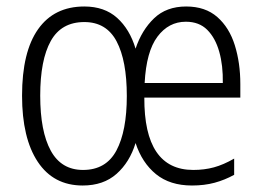

<svg xmlns="http://www.w3.org/2000/svg" viewBox="-20 -562 809 592"><path d="M554 -542Q613 -542 650 -509.5Q687 -477 704 -422.5Q721 -368 721 -303V-261H425Q424 -38 576 -38Q610 -38 639.5 -46Q669 -54 702 -73V-23Q673 -7 641.5 1.5Q610 10 572 10Q504 10 461 -25Q418 -60 398 -121Q380 -62 339.5 -26Q299 10 235 10Q145 10 96.5 -63Q48 -136 48 -267Q48 -402 97.5 -472Q147 -542 240 -542Q302 -542 341 -507Q380 -472 398 -412Q417 -469 455 -505.5Q493 -542 554 -542ZM553 -495Q500 -495 465.5 -449Q431 -403 426 -306H667Q668 -360 656 -402.5Q644 -445 619 -470Q594 -495 553 -495ZM240 -494Q169 -494 136.5 -435.5Q104 -377 104 -267Q104 -157 136.5 -97.5Q169 -38 236 -38Q307 -38 339 -98Q371 -158 371 -266Q371 -375 339.5 -434.5Q308 -494 240 -494Z"/></svg>

Font: Noto Sans Ethiopic Condensed Light
Style: Regular
Weight: 300
Width: 3
Designer: Monotype Design Team
Foundry: Monotype Imaging Inc.
Version: Version 2.102; ttfautohint (v1.8.4.7-5d5b)